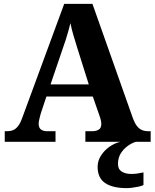

<svg xmlns="http://www.w3.org/2000/svg" viewBox="-20 -734 800 994"><path d="M4.6 0V-54.6H15.6Q33.4 -54.6 47.6 -60.3Q61.8 -66 73.8 -81.6Q85.8 -97.2 96.2 -126.8L312.4 -714H458.6L669.4 -118Q678.4 -95 689.4 -81Q700.4 -67 714.9 -60.8Q729.4 -54.6 747.8 -54.6H760V0H422V-54.6H456.8Q476.8 -54.6 490.6 -62.6Q504.4 -70.6 504.4 -91.6Q504.4 -100 502.8 -108.1Q501.2 -116.2 498.9 -123.6Q496.6 -131 494.6 -136.2L460.4 -234.4H220.4L192.6 -151.2Q190.2 -143.2 187.3 -132.6Q184.4 -122 182.3 -111.3Q180.2 -100.6 180.2 -92.2Q180.2 -73.6 191.4 -64.1Q202.6 -54.6 226.4 -54.6H267.4V0ZM241.6 -297H439.6L381.8 -480.4Q372 -512.4 361.7 -546.1Q351.4 -579.8 344.6 -614Q339.2 -591.8 333 -570.3Q326.8 -548.8 320.1 -527.4Q313.4 -506 305.4 -484.2ZM636.6 240Q562.8 240 524.1 213.5Q485.4 187 485.4 130Q485.4 99 502.4 72Q519.4 45 546.4 26Q573.4 7 603.4 0H683.8Q662.8 6 641.3 21.5Q619.8 37 605.3 60Q590.8 83 590.8 115Q590.8 142.2 610.3 154.4Q629.8 166.6 659.8 166.6Q673.8 166.6 689.3 164.6Q704.8 162.6 722.8 158.6V224Q712.8 229 696.3 232.5Q679.8 236 663.5 238Q647.2 240 636.6 240Z"/></svg>

Font: Noto Serif Hentaigana ExtraLight
Style: Regular
Weight: 200
Designer: Kazuhiro Yamada
Foundry: nipponia
Version: Version 1.000